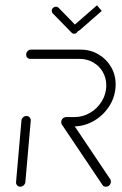

<svg xmlns="http://www.w3.org/2000/svg" viewBox="-20 -706 463 726"><path d="M56.7 0Q49.3 0 44.6 -5.4Q40 -10.7 40.7 -17.8L61.1 -250Q61.5 -257 67 -262.2Q72.6 -267.4 80 -267.4Q87.4 -267.4 92 -262.2Q96.7 -257 96.3 -250L75.9 -17.8Q75.2 -10.4 69.4 -5.2Q63.7 0 56.7 0ZM399.3 -19.6Q399.3 -11.5 393.9 -5.7Q388.5 0 380.4 0Q371.5 0 367.4 -6.7L214.1 -234.8Q211.5 -239.3 211.5 -244.1Q211.5 -251.9 217.2 -257.4Q223 -263 230.7 -263Q234.8 -263 238.5 -261.1Q242.2 -259.3 244.1 -255.9L396.7 -28.5Q399.3 -24.8 399.3 -19.6ZM211.5 -244.4Q211.5 -252.2 217.2 -257.8Q223 -263.3 230.7 -263.3H261.9Q293.3 -263.3 320.9 -279.6Q348.5 -295.9 365.2 -323.5Q381.9 -351.1 381.9 -383.3Q381.9 -411.1 368.7 -433.9Q355.6 -456.7 332.4 -470Q309.3 -483.3 281.1 -483.3H94.8Q88.1 -483.3 83.5 -487.8Q78.9 -492.2 78.9 -499.3Q78.9 -507 84.4 -512.8Q90 -518.5 97.8 -518.5H284.1Q321.1 -518.5 351.7 -500.9Q382.2 -483.3 399.8 -453.1Q417.4 -423 417.4 -386.3Q417.4 -382.6 416.7 -373.7Q413.3 -334.1 390.7 -300.7Q368.1 -267.4 333.1 -247.8Q298.1 -228.1 258.9 -228.1H227.8Q220.7 -228.1 216.1 -232.8Q211.5 -237.4 211.5 -244.4ZM175.6 -666.3Q176.3 -672.6 181.1 -676.7Q185.9 -680.7 191.9 -680.7Q197.4 -680.7 201.5 -676.7L272.6 -603.7Q275.9 -600.4 275.9 -594.8Q275.9 -588.1 271.3 -583.3Q266.7 -578.5 260 -578.5Q254.1 -578.5 250.7 -582.6L179.3 -655.6Q175.6 -659.3 175.6 -666.3ZM364.8 -664.8 281.9 -592.2Q277 -588.1 271.5 -588.1Q265.6 -588.1 261.9 -592Q258.1 -595.9 258.1 -601.5Q258.1 -608.9 263.3 -613.3L346.7 -685.9Z"/></svg>

Font: 26F Galaxy Sans Light
Style: Italic
Weight: 300
Italic angle: -5°
Designer: C₂₉H₂₅N₃O₅
Version: Version 1.200